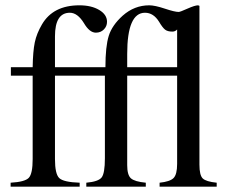

<svg xmlns="http://www.w3.org/2000/svg" viewBox="-20 -703 870 723"><path d="M796 0H581V-15Q620 -19 633.5 -32.5Q647 -46 647 -86V-418H459V-81Q459 -44 473 -31.5Q487 -19 529 -15V0H305V-15Q350 -19 362.5 -34.5Q375 -50 375 -107V-418H187V-104Q187 -48 203 -32.5Q219 -17 280 -15V0H20V-15Q74 -18 88.5 -33.5Q103 -49 103 -104V-418H21V-450H103Q104 -510 111 -543.5Q118 -577 138 -611Q180 -683 279 -683Q324 -683 353.5 -665.5Q383 -648 383 -621Q383 -604 371 -592Q359 -580 341 -580Q317 -580 296 -616Q272 -655 243 -655Q187 -655 187 -566V-450H377Q377 -528 389.5 -568Q402 -608 442 -644Q486 -683 542 -683Q563 -683 600.5 -670.5Q638 -658 653 -658Q658 -658 686 -670.5Q714 -683 726 -683L731 -681V-83Q731 -43 743.5 -31Q756 -19 796 -15ZM647 -450V-592Q640 -584 629 -584Q611 -584 601.5 -591.5Q592 -599 579 -621Q558 -655 526 -655Q459 -655 459 -500V-450Z"/></svg>

Font: STIX MathJax Latin
Style: Regular
Weight: 400
Designer: MicroPress Inc., with final additions and corrections provided by Coen Hoffman, Elsevier (retired)
Version: Version 1.1.1